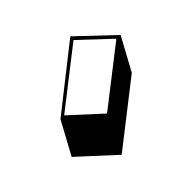

<svg xmlns="http://www.w3.org/2000/svg" viewBox="-95 -901 510 510"><g transform="rotate(45 160.0 -646.5)"><path d="M0 -710 92 -807 184 -757 319 -584 229 -486 137 -536ZM91 -792 13 -709 137 -550 214 -634Z"/></g></svg>

Font: Rampart One
Style: Regular
Weight: 400
Designer: Fontworks Inc.
Foundry: Fontworks Inc.
Version: Version 1.100